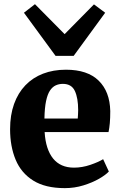

<svg xmlns="http://www.w3.org/2000/svg" viewBox="-20 -912 592 942"><path d="M298 11Q202.5 11 143.2 -26Q84 -63 56.8 -128.2Q29.5 -193.5 29.5 -278Q29.5 -347.5 49 -401.8Q68.5 -456 104.5 -493.5Q140.5 -531 191 -550.5Q241.5 -570 303.5 -570Q409.5 -570 464.2 -516.2Q519 -462.5 521 -367Q521 -333 518.8 -308Q516.5 -283 512.5 -264H199Q201.5 -221.5 212 -189Q222.5 -156.5 240.5 -134.2Q258.5 -112 284 -100.8Q309.5 -89.5 343 -89.5Q383 -89.5 423.2 -103.2Q463.5 -117 486 -131L514 -70.5Q499 -54 466 -35Q433 -16 389.2 -2.5Q345.5 11 298 11ZM198 -330.5H361.5Q362 -341 362.8 -351.2Q363.5 -361.5 363.5 -372Q363.5 -431 347.2 -465.8Q331 -500.5 288.5 -500.5Q269.5 -500.5 253.5 -493.2Q237.5 -486 225.2 -467.8Q213 -449.5 206 -416.2Q199 -383 198 -330.5ZM252.5 -638 97.5 -849.5 151.5 -891.5 297 -744.5 441 -890.5 496 -849.5 341.5 -638Z"/></svg>

Font: Merriweather Light 18pt Black
Style: Regular
Weight: 900
Version: Version 2.100